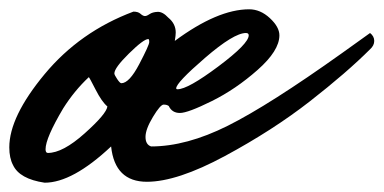

<svg xmlns="http://www.w3.org/2000/svg" viewBox="-46 -373 825 413"><path d="M270 18Q201 18 193 -58Q110 20 50 20Q-4 12 -18 -18Q-26 -33 -26 -56Q-26 -122 50 -213.5Q126 -305 241 -348Q251 -348 256 -343.5Q261 -339 265 -338.5Q269 -338 275.5 -342.5Q282 -347 293 -347.5Q304 -348 316 -335Q332 -322 332 -303Q332 -297 330 -285Q422 -353 490 -353Q514 -353 534.5 -334Q555 -315 555 -297Q555 -264 508 -222.5Q461 -181 409.5 -155.5Q358 -130 341 -130Q324 -130 317 -145Q313 -148 306 -148Q299 -148 283 -121.5Q267 -95 267 -78.5Q267 -62 279 -58Q355 -58 444 -102.5Q533 -147 690 -259Q701 -267 723.5 -283Q746 -299 750 -302Q759 -295 759 -285Q759 -275 750 -267Q700 -217 620.5 -155Q541 -93 438 -37.5Q335 18 270 18ZM57 -44Q89 -44 136 -86Q183 -128 185 -144Q173 -154 159.5 -180.5Q146 -207 145 -207Q114 -178 90 -140Q52 -76 52 -52Q52 -44 57 -44ZM483 -302Q457 -302 395 -248.5Q333 -195 333 -183Q333 -181 336 -181Q358 -181 423.5 -230Q489 -279 489 -297Q489 -302 483 -302ZM273 -289Q263 -289 231.5 -258Q200 -227 200 -215Q200 -212 206 -203Q212 -194 215 -194Q232 -194 253.5 -235Q275 -276 275 -282.5Q275 -289 273 -289Z"/></svg>

Font: Mr Dafoe
Style: Regular
Weight: 400
Designer: Alejandro Paul
Foundry: Alejandro Paul
Version: Version 1.000